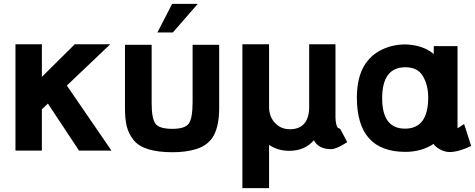

<svg xmlns="http://www.w3.org/2000/svg" viewBox="-20 -772 2459 994"><path d="M557.1 7.8H389.2L228 -235.8L196.8 -206.1V7.8H60.1V-543H196.8V-374L367.2 -543H550.8L326.2 -329.1Z M1114.7 -211.9Q1114.7 -123.5 1087.2 -71.8Q1059.6 -20 995.1 0Q941.9 16.1 874 16.1Q720.2 16.1 670.9 -47.9Q646 -79.6 636.5 -116.9Q627 -154.3 627 -211.9V-540H765.1V-237.8Q765.1 -158.7 784.7 -131.8Q804.2 -105 872.1 -105Q937.5 -105 957 -131.8Q977.1 -159.2 977.1 -244.1V-540H1114.7ZM871.1 -752H1003.9L875 -604H794.9Z M1373 -217.8Q1373 -168.9 1403.3 -136Q1433.6 -103 1481 -103Q1530.3 -103 1555.4 -132.6Q1580.6 -162.1 1580.6 -217.8V-543H1716.8V-164.1Q1716.8 -147.5 1720.7 -129.9Q1723.6 -118.2 1726.3 -113.8Q1729 -109.4 1736.8 -106.9Q1739.7 -106 1741.7 -104L1777.8 -36.1Q1721.7 0 1695.8 0H1692.9Q1628.9 0 1605 -45.9Q1557.6 8.8 1478 8.8Q1418 8.8 1373 -22V202.1H1234.9V-543H1373Z M2196.8 -267.1Q2196.8 -331.5 2169.4 -377.9Q2142.6 -423.8 2078.6 -423.8Q1958.5 -423.8 1958.5 -263.2Q1958.5 -106 2076.7 -106Q2196.8 -106 2196.8 -267.1ZM2307.6 15.1Q2284.2 15.1 2259.3 2Q2234.4 -11.2 2224.6 -26.9Q2162.1 14.2 2078.6 14.2Q1827.6 14.2 1827.6 -267.1Q1827.6 -442.4 1943.4 -507.8Q2004.4 -542 2078.6 -542Q2170.4 -539.1 2225.6 -492.2V-533.2H2348.6V-107.9L2382.8 -129.9L2419.4 -16.1Q2352.5 15.1 2307.6 15.1Z"/></svg>

Font: Miedinger*
Style: Bold
Weight: 700
Version: Version 001.000